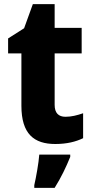

<svg xmlns="http://www.w3.org/2000/svg" viewBox="-20 -683 447 924"><path d="M295 -121C262 -121 243 -139 243 -178V-426H373V-549H243V-663H138L96 -547L19 -498V-426H83V-174C83 -38 144 10 246 10C302 10 345 -1 380 -18V-138C351 -128 324 -121 295 -121ZM318 72V61H169C166 102 154 169 145 208V221H243C275 170 298 121 318 72Z"/></svg>

Font: Noto Sans Gujarati UI SemiCondensed ExtraBold
Style: Regular
Weight: 800
Width: 4
Designer: Jelle Bosma - Monotype Design Team, Universal Thirst
Foundry: Monotype Imaging Inc.
Version: Version 2.106